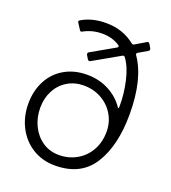

<svg xmlns="http://www.w3.org/2000/svg" viewBox="-141 -876 882 990"><g transform="rotate(20 300.0 -380.5)"><path d="M36 -244Q36 -314 65 -369.5Q94 -425 147.5 -456Q201 -487 271 -487Q338 -487 391.5 -458.5Q445 -430 475 -385Q478 -380 480 -380Q483 -380 483 -388Q484 -457 468 -527.5Q452 -598 421 -639Q415 -646 407 -641L261 -558Q259 -557 256 -557Q250 -557 247 -562L234 -584Q233 -586 233 -589Q233 -595 238 -598L368 -672Q373 -675 373 -679Q373 -683 368 -686Q327 -713 272 -713Q216 -713 170 -687Q166 -685 164 -685Q160 -685 157 -690L135 -724Q133 -728 133 -730Q133 -734 138 -737Q194 -771 272 -771Q364 -771 430 -718Q437 -712 444 -716L503 -751L508 -753Q513 -753 517 -747L530 -725Q531 -723 531 -720Q531 -714 526 -711L476 -682Q467 -676 473 -668Q546 -563 546 -370Q546 -198 480.5 -94Q415 10 273 10Q204 10 150 -23.5Q96 -57 66 -115Q36 -173 36 -244ZM465 -245Q465 -296 440 -338Q415 -380 371.5 -404.5Q328 -429 274 -429Q224 -429 184.5 -405Q145 -381 123 -339Q101 -297 101 -245Q101 -191 123 -146Q145 -101 184 -74.5Q223 -48 274 -48Q328 -48 372 -73.5Q416 -99 440.5 -143.5Q465 -188 465 -245Z"/></g></svg>

Font: Open Sauce Two Light
Style: Regular
Weight: 300
Designer: Alfredo Marco Pradil
Foundry: Creative Sauce Fz LLC
Version: Version 1.477